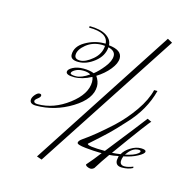

<svg xmlns="http://www.w3.org/2000/svg" viewBox="-98 -708 812 838"><g transform="rotate(15 307.5 -289.0)"><path d="M272 -377Q238 -353 213 -353Q188 -353 188 -360.5Q188 -368 202.5 -376.5Q217 -385 238.5 -385Q260 -385 272 -377ZM188 -443Q188 -467 217.5 -491Q247 -515 289 -515Q297 -515 302 -514Q300 -477 268.5 -450.5Q237 -424 212.5 -424Q188 -424 188 -443ZM285 -386Q266 -394 237.5 -394Q209 -394 189.5 -383.5Q170 -373 170 -362Q170 -347 206.5 -347Q243 -347 284 -369Q288 -360 288 -347Q288 -292 222 -242Q156 -192 84 -192Q66 -192 66 -202Q66 -208 77.5 -216.5Q89 -225 89 -232Q89 -239 80 -239Q71 -239 60.5 -226.5Q50 -214 50 -203Q50 -184 78 -184Q163 -184 238.5 -230.5Q314 -277 314 -334Q314 -356 299 -378Q333 -399 355.5 -427Q378 -455 378 -478Q378 -515 318 -521Q317 -547 290.5 -563.5Q264 -580 215 -580L214 -573Q300 -573 302 -524H296Q252 -524 211.5 -500.5Q171 -477 171 -440Q171 -416 207.5 -416Q244 -416 279.5 -444Q315 -472 318 -512Q350 -504 350 -481Q350 -458 327.5 -429.5Q305 -401 285 -386ZM561 -114Q571 -114 571 -109Q571 -104 564 -99Q548 -86 509 -78Q532 -114 561 -114ZM564 -255Q540 -223 420 -71Q340 -71 340 -82Q393 -129 417 -152Q441 -175 480 -218Q551 -293 574 -383H559Q548 -337 512.5 -286Q477 -235 433 -194Q362 -129 312 -95Q296 -84 296 -75Q296 -66 335 -62Q374 -58 398 -58H409Q381 -21 356 7Q356 12 364 16Q372 20 379.5 20Q387 20 395 13Q418 -24 443 -59Q461 -60 484 -65Q481 -47 481 -46Q481 -20 510 -20Q539 -20 559 -31L558 -37Q536 -28 520 -28Q499 -28 499 -47Q499 -56 504 -69Q540 -76 566 -90Q592 -104 592 -113.5Q592 -123 569.5 -123Q547 -123 523.5 -108.5Q500 -94 490 -75Q471 -72 452 -71Q578 -246 583 -246ZM140 29 559 -615 581 -603 163 37Z"/></g></svg>

Font: Monsieur La Doulaise
Style: Regular
Weight: 400
Designer: Alejandro Paul
Foundry: Alejandro Paul
Version: Version 1.000